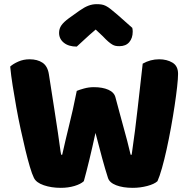

<svg xmlns="http://www.w3.org/2000/svg" viewBox="-20 -895 925 923"><path d="M349 -458Q360 -463 383.5 -469.5Q407 -476 431 -476Q473 -476 501 -463.5Q529 -451 535 -427Q546 -386 555.5 -350.5Q565 -315 574 -282.5Q583 -250 591.5 -218Q600 -186 608 -151H613Q622 -212 629 -267.5Q636 -323 642 -376.5Q648 -430 654 -482.5Q660 -535 666 -589Q703 -610 745 -610Q782 -610 809 -594Q836 -578 836 -540Q836 -518 831.5 -477.5Q827 -437 819.5 -387Q812 -337 802 -282Q792 -227 781 -177Q770 -127 758.5 -86.5Q747 -46 737 -24Q722 -10 688 -1Q654 8 618 8Q571 8 538.5 -4.5Q506 -17 499 -40Q486 -80 471 -135Q456 -190 439 -256Q425 -191 410 -129Q395 -67 383 -24Q368 -10 338 -1Q308 8 272 8Q227 8 190.5 -4.5Q154 -17 143 -40Q134 -58 123.5 -93.5Q113 -129 102 -174.5Q91 -220 79.5 -273Q68 -326 58.5 -379Q49 -432 41 -482.5Q33 -533 29 -575Q43 -588 68 -599Q93 -610 122 -610Q160 -610 184.5 -593.5Q209 -577 215 -538Q231 -436 241.5 -368Q252 -300 258.5 -256.5Q265 -213 268 -189Q271 -165 274 -151H279Q288 -191 296 -225Q304 -259 312.5 -293.5Q321 -328 330 -367.5Q339 -407 349 -458ZM440 -753Q406 -724 387 -706Q368 -688 349 -671Q310 -671 287 -689.5Q264 -708 264 -737Q264 -757 275 -773Q286 -789 312 -808L361 -843Q385 -860 404.5 -867.5Q424 -875 444 -875Q457 -875 467.5 -873.5Q478 -872 489 -866.5Q500 -861 513 -850.5Q526 -840 546 -823L616 -761Q617 -756 617.5 -752Q618 -748 618 -743Q618 -712 601.5 -692.5Q585 -673 554 -673Q544 -673 536 -674.5Q528 -676 519.5 -681Q511 -686 500 -695.5Q489 -705 474 -721Z"/></svg>

Font: Baloo Cyrillic
Style: Regular
Weight: 400
Designer: Ek Type, Denis Ignatov
Foundry: Ek Type
Version: Version 1.50 July 26, 2019